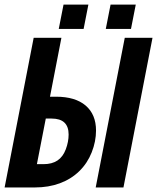

<svg xmlns="http://www.w3.org/2000/svg" viewBox="-33 -825 691 845"><path d="M115.2 -658.7H237.3L187 -399.4H213.4Q298.3 -399.4 344 -360.4Q389.6 -321.3 389.6 -250.5Q389.6 -202.6 370.6 -154.5Q351.6 -106.4 315.7 -71.5Q279.8 -36.6 230.2 -18.3Q180.7 0 120.1 0H-12.7ZM269 -232.9Q269 -303.2 194.3 -303.2H168.5L129.4 -102.5H158.2Q195.8 -102.5 220 -118.7Q244.1 -134.8 256.6 -168Q269 -201.2 269 -232.9ZM510.3 0H388.2L516.1 -658.7H638.2ZM432.6 -697.8 453.6 -804.7H564.5L543.5 -697.8ZM225.6 -697.8 246.6 -804.7H356L335 -697.8Z"/></svg>

Font: Cousine
Style: Bold Italic
Weight: 700
Italic angle: -12°
Monospace: yes
Designer: Steve Matteson
Foundry: Ascender Corporation
Version: Version 1.20